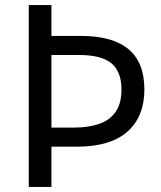

<svg xmlns="http://www.w3.org/2000/svg" viewBox="-20 -734 633 754"><path d="M547 -382Q547 -330 530.5 -288.5Q514 -247 481 -217.5Q448 -188 398 -173Q348 -158 282 -158H182V0H93V-714H182V-593H297Q422 -593 484.5 -541Q547 -489 547 -382ZM272 -233Q326 -233 368 -247Q410 -261 433.5 -294Q457 -327 457 -382Q457 -453 417.5 -485.5Q378 -518 291 -518H182V-233Z"/></svg>

Font: Noto Sans Hebrew Thin
Style: Regular
Weight: 400
Version: Version 3.001